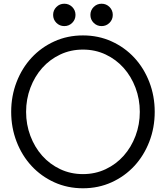

<svg xmlns="http://www.w3.org/2000/svg" viewBox="-20 -1000 890 1030"><path d="M585 -920Q585 -895 567.5 -877.5Q550 -860 525 -860Q500 -860 482.5 -877.5Q465 -895 465 -920Q465 -945 482.5 -962.5Q500 -980 525 -980Q550 -980 567.5 -962.5Q585 -945 585 -920ZM385 -920Q385 -895 367.5 -877.5Q350 -860 325 -860Q300 -860 282.5 -877.5Q265 -895 265 -920Q265 -945 282.5 -962.5Q300 -980 325 -980Q350 -980 367.5 -962.5Q385 -945 385 -920ZM810 -400Q810 -315 781 -240Q752 -165 700.5 -109.5Q649 -54 578.5 -22Q508 10 425 10Q342 10 271.5 -22Q201 -54 149.5 -109.5Q98 -165 69 -240Q40 -315 40 -400Q40 -485 69 -560Q98 -635 149.5 -690.5Q201 -746 271.5 -778Q342 -810 425 -810Q508 -810 578.5 -778Q649 -746 700.5 -690.5Q752 -635 781 -560Q810 -485 810 -400ZM730 -400Q730 -468 707 -529Q684 -590 643.5 -635.5Q603 -681 547 -707.5Q491 -734 425 -734Q359 -734 303 -707.5Q247 -681 206.5 -635.5Q166 -590 143 -529Q120 -468 120 -400Q120 -332 143 -271Q166 -210 206.5 -164.5Q247 -119 303 -92.5Q359 -66 425 -66Q491 -66 547 -92.5Q603 -119 643.5 -164.5Q684 -210 707 -271Q730 -332 730 -400Z"/></svg>

Font: Gauge
Style: Regular
Weight: 400
Designer: Daniel Pimley
Foundry: Daniel Pimley
Version: Version 2.0